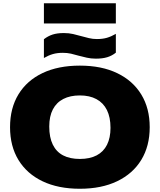

<svg xmlns="http://www.w3.org/2000/svg" viewBox="-20 -1155 986 1185"><path d="M473 10Q339.5 10 243 -36Q146.5 -82 94.2 -167.2Q42 -252.5 42 -370Q42 -487.5 94 -572.8Q146 -658 242.5 -704Q339 -750 473 -750Q607 -750 703.5 -703.5Q800 -657 852 -571.8Q904 -486.5 904 -370Q904 -253.5 852 -168.2Q800 -83 703.2 -36.5Q606.5 10 473 10ZM473 -174Q534.5 -174 576.8 -196.2Q619 -218.5 640.5 -261.5Q662 -304.5 662 -366Q662 -431.5 639.8 -476Q617.5 -520.5 575.2 -543.2Q533 -566 473 -566Q413 -566 370.8 -544.2Q328.5 -522.5 306.2 -479.8Q284 -437 284 -374Q284 -307 305.8 -262.5Q327.5 -218 369.5 -196Q411.5 -174 473 -174ZM572 -793Q541.5 -793 515.5 -799Q489.5 -805 464.5 -811.5Q441.5 -818.5 418 -823.8Q394.5 -829 368 -829Q333 -829 306.2 -821.2Q279.5 -813.5 251 -797V-913Q276 -932.5 304.8 -941.8Q333.5 -951 374 -951Q405 -951 431 -945Q457 -939 481.5 -932Q505 -925.5 528.5 -919.8Q552 -914 578 -914Q613.5 -914 640 -921.8Q666.5 -929.5 695 -946V-830Q670.5 -810.5 641.5 -801.8Q612.5 -793 572 -793ZM251 -1010V-1135H695V-1010Z"/></svg>

Font: Encode Sans SC Expanded Black
Style: Regular
Weight: 900
Width: 7
Designer: Multiple Designers
Foundry: Impallari Type
Version: Version 3.002